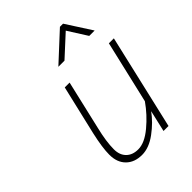

<svg xmlns="http://www.w3.org/2000/svg" viewBox="-212 -837 954 954"><g transform="rotate(-45 265.0 -360.5)"><path d="M381 -730H403L490 -595H452L388 -696L278 -595H235ZM105 -107Q105 -156 124 -240L185 -500H219L159 -242Q140 -164 140 -110Q140 -70 163 -47Q186 -24 226 -24Q271 -24 325 -69Q379 -114 418 -170L495 -500H530L414 0H379L405 -113Q372 -67 320.5 -29Q269 9 220 9Q167 9 136 -22Q105 -53 105 -107Z"/></g></svg>

Font: Cairo ExtraLight
Style: Italic
Weight: 275
Italic angle: -13°
Designer: Mohamed Gaber, Accademia di Belle Arti di Urbino and others
Foundry: Kief Type Foundry, Accademia di Belle Arti di Urbino and others
Version: Version 3.011